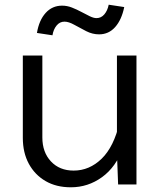

<svg xmlns="http://www.w3.org/2000/svg" viewBox="-20 -784 690 816"><path d="M160 -548V-200Q160 -137 196.5 -98Q233 -59 293 -59Q360 -59 412 -109.5Q464 -160 488 -263L503 -156Q473 -74 413.5 -31Q354 12 281 12Q219 12 173.5 -14.5Q128 -41 102.5 -88Q77 -135 77 -198V-548ZM560 -548V0H482L477 -132V-548ZM203 -634 137 -644Q146 -698 174 -729Q202 -760 244 -760Q265 -760 285.5 -752Q306 -744 325.5 -733.5Q345 -723 361.5 -715Q378 -707 390 -707Q410 -707 423.5 -723Q437 -739 442 -764L508 -754Q497 -700 469.5 -669Q442 -638 401 -638Q373 -638 346.5 -651.5Q320 -665 296 -678.5Q272 -692 254 -692Q234 -692 220.5 -675.5Q207 -659 203 -634Z"/></svg>

Font: Azeret Mono Light
Style: Regular
Weight: 300
Designer: Martin Vácha
Foundry: Displaay
Version: Version 1.002